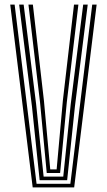

<svg xmlns="http://www.w3.org/2000/svg" viewBox="-20 -820 468 840"><path d="M123 0 24.8 -800H44L140 -15.8H287.8L383.5 -800H402.8L304.5 0ZM153.5 -31.5 119.8 -354.5 63.8 -800H83.5L138 -365L170.8 -47.5H256.8L289.5 -365L344 -800H363.8L307.8 -354.5L273.8 -31.5ZM184.5 -63.2 155.2 -371.8 104.5 -800H123.8L172.2 -379.8L199.8 -79H227.8L255 -379.8L303.8 -800H323L272.2 -371.8L243 -63.2Z"/></svg>

Font: Big Shoulders Inline Text Thin SemiBold
Style: Regular
Weight: 600
Version: Version 2.002